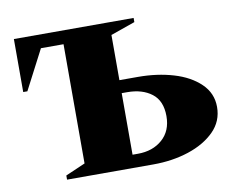

<svg xmlns="http://www.w3.org/2000/svg" viewBox="-66 -644 881 728"><g transform="rotate(-10 374.5 -280.0)"><path d="M468 0H136V-16L212 -49V-508H125L46 -356H30V-560H491V-544L397 -511V-337H468Q542 -337 604.5 -318.5Q667 -300 705.5 -263Q744 -226 744 -173Q744 -118 705.5 -79.5Q667 -41 604.5 -20.5Q542 0 468 0ZM418 -287H397V-50H418Q475 -50 512 -82.5Q549 -115 549 -172Q549 -231 512.5 -259Q476 -287 418 -287Z"/></g></svg>

Font: Spectral SC ExtraBold
Style: Regular
Weight: 800
Designer: Jean-Baptiste Levee
Foundry: Production Type
Version: Version 2.001